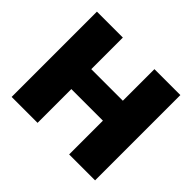

<svg xmlns="http://www.w3.org/2000/svg" viewBox="-166 -959 1178 1178"><g transform="rotate(45 423.0 -370.0)"><path d="M61 -740H286V-466H560V-740H785V0H560V-293H286V0H61Z"/></g></svg>

Font: Plata Sans Black
Style: Regular
Weight: 900
Designer: Pablo Impallari, Andres Torresi, & Cristiano Sobral
Foundry: Pablo Impallari, Andres Torresi, & Cristiano Sobral
Version: Version 1.00;December 28, 2019;FontCreator 12.0.0.2547 64-bi